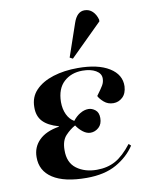

<svg xmlns="http://www.w3.org/2000/svg" viewBox="-90 -875 745 955"><g transform="rotate(-10 282.0 -397.5)"><path d="M270 14Q158 14 99.5 -24Q41 -62 42 -131Q42 -181 76.5 -215.5Q111 -250 178 -261V-263Q124 -278 98.5 -305.5Q73 -333 74 -378Q74 -429 107 -463Q140 -497 195.5 -514.5Q251 -532 320 -532Q422 -532 479 -496.5Q536 -461 534 -402Q532 -366 512 -347.5Q492 -329 466 -329Q438 -329 418.5 -346Q399 -363 392 -378Q415 -409 424.5 -425Q434 -441 434 -460Q434 -485 408 -500Q382 -515 341 -515Q284 -515 247 -481Q210 -447 209 -380Q209 -344 222 -316.5Q235 -289 258 -276Q274 -297 295 -309.5Q316 -322 337 -322Q355 -322 371.5 -309Q388 -296 388 -268Q388 -237 369.5 -220.5Q351 -204 328 -204Q309 -204 290.5 -218Q272 -232 258 -253Q232 -239 208.5 -214Q185 -189 185 -141Q184 -78 225 -47.5Q266 -17 327 -17Q381 -17 421.5 -39.5Q462 -62 504 -116L515 -106Q481 -54 421 -20Q361 14 270 14ZM305 -582 290 -590 347 -756Q365 -809 403 -809Q427 -809 443.5 -793Q460 -777 467 -751V-742Z"/></g></svg>

Font: Literata 72pt
Style: Bold Italic
Weight: 700
Italic angle: -2°
Designer: Latin by Veronika Burian and Jose Scaglione. Greek by Irene Vlachou. Cyrillic by Vera Evstafieva
Foundry: TypeTogether
Version: Version 3.002